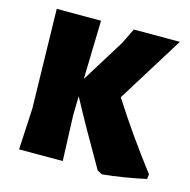

<svg xmlns="http://www.w3.org/2000/svg" viewBox="-99 -744 847 854"><g transform="rotate(15 325.0 -317.5)"><path d="M59 0H260L252 -210L254 -297C297 -216 353 -117 421 0L443 12C506 6 573 -5 643 -20L646 -42C567 -145 497 -245 436 -341L626 -647H414L380 -577L256 -377L263 -647H59L69 -190Z"/></g></svg>

Font: Luna Sans Black
Style: Regular
Weight: 900
Designer: Juan Pablo del Peral
Foundry: Huerta Tipografica
Version: Version 2.001; ttfautohint (v1.5)